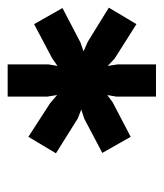

<svg xmlns="http://www.w3.org/2000/svg" viewBox="17 -757 427 501"><g transform="rotate(-90 230.5 -506.5)"><path d="M229 -313H313V-413L309 -439L328 -421L418 -364L461 -436L372 -491L347 -502L370 -510L460 -557L418 -631L329 -584L309 -570L313 -594V-700H229V-596L233 -571L212 -589L124 -646L81 -574L172 -517L195 -508L171 -500L82 -453L124 -379L214 -426L233 -440L229 -417Z"/></g></svg>

Font: Fixel Display 20240404 SemiBold
Style: Italic
Weight: 600
Italic angle: -10°
Designer: AlfaBravo + MacPaw
Foundry: Kyrylo Tkachov, Marchela Mozhyna, Serhii Makarenko, Maria Weinstein, Zakhar Kryvoshyya
Version: Version 1.211;Glyphs 3.2 (3225)